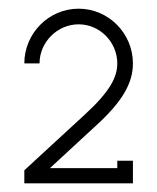

<svg xmlns="http://www.w3.org/2000/svg" viewBox="-20 -851 361 442"><path d="M286 -429V-481H250V-464H95L199 -560C261 -616 286 -659 286 -705C286 -774 230 -831 161 -831C92 -831 36 -774 36 -705H71C71 -754 112 -795 161 -795C210 -795 250 -754 250 -705C250 -674 234 -641 175 -587L36 -459V-429Z"/></svg>

Font: Rawengulk
Style: Regular
Weight: 400
Version: Version 0.9